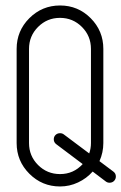

<svg xmlns="http://www.w3.org/2000/svg" viewBox="-20 -670 445 704"><path d="M41 -145.5V-490.7Q41 -556.6 87.6 -603.3Q134.3 -649.9 200.2 -649.9Q266.1 -649.9 312.5 -603.3Q358.9 -556.6 358.9 -490.7V-145.5Q358.9 -110.8 344.7 -79.1L395.5 -41Q404.8 -34.2 404.8 -22.9Q404.8 -13.2 398.2 -6.6Q391.6 0 381.8 0Q374 0 368.2 -4.4L319.8 -41Q297.4 -15.6 266.1 -1Q234.9 13.7 200.2 13.7Q134.3 13.7 87.6 -33Q41 -79.6 41 -145.5ZM86.4 -145.5Q86.4 -98.1 119.6 -64.9Q152.8 -31.7 200.2 -31.7Q249.5 -31.7 283.2 -68.4L186.5 -141.1Q177.2 -147.9 177.2 -159.2Q177.2 -168.9 183.8 -175.3Q190.4 -181.6 200.2 -181.6Q208 -181.6 213.9 -177.2L307.1 -107.4Q313.5 -125.5 313.5 -145.5V-490.7Q313.5 -538.1 280.3 -571.3Q247.1 -604.5 200 -604.5Q152.8 -604.5 119.6 -571.3Q86.4 -538.1 86.4 -490.7Z"/></svg>

Font: OpenGost Type A TT
Style: Regular
Weight: 400
Version: Version 0.3